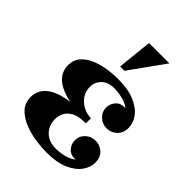

<svg xmlns="http://www.w3.org/2000/svg" viewBox="-211 -822 935 935"><g transform="rotate(45 256.0 -355.0)"><path d="M35 -127Q35 -180 82.5 -212Q130 -244 236 -251L232 -239Q173 -246 133 -262.5Q93 -279 73.5 -305Q54 -331 54 -364Q54 -402 76 -426.5Q98 -451 132 -465Q166 -479 204 -484.5Q242 -490 273 -490Q345 -490 390.5 -470Q436 -450 457.5 -420Q479 -390 479 -358Q479 -321 456.5 -300.5Q434 -280 405 -280Q374 -280 352.5 -300.5Q331 -321 331 -350Q331 -376 349 -396.5Q367 -417 401 -414Q379 -431 349 -438Q319 -445 294 -445Q251 -445 227.5 -422Q204 -399 204 -365Q204 -335 220 -311.5Q236 -288 262 -274.5Q288 -261 316 -261V-226Q264 -226 238 -210.5Q212 -195 203.5 -174Q195 -153 195 -134Q195 -91 223 -63Q251 -35 300 -35Q324 -35 354 -42Q384 -49 406 -66Q372 -63 354 -84Q336 -105 336 -130Q336 -159 357.5 -179.5Q379 -200 410 -200Q439 -200 461.5 -180Q484 -160 484 -122Q484 -91 462.5 -60.5Q441 -30 396 -10Q351 10 279 10Q249 10 208 4.5Q167 -1 127.5 -16Q88 -31 61.5 -58Q35 -85 35 -127ZM238 -540 257 -720H397L268 -540Z"/></g></svg>

Font: Brygada 1918
Style: Bold
Weight: 700
Designer: Mateusz Machalski | Borys Kosmynka | Przemek Hoffer
Foundry: NIEPODLEGLA 2018
Version: Version 3.006